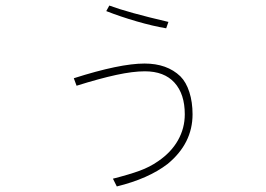

<svg xmlns="http://www.w3.org/2000/svg" viewBox="-20 -590 960 692"><path d="M579 -488Q531 -496 472.5 -513Q414 -530 363 -550L374 -570Q441 -545 587 -511ZM387 54Q446 39 483 25.5Q520 12 550 -9Q597 -41 621.5 -84.5Q646 -128 646 -178Q646 -251 609 -292Q572 -333 502 -333Q459 -333 399 -320Q339 -307 256 -281L246 -308Q412 -361 501 -361Q582 -361 630 -315Q651 -294 662.5 -258Q674 -222 674 -178Q674 -73 584 1Q515 54 401 82Q398 77 387 54Z"/></svg>

Font: LINE Seed Sans KR Thin
Style: Regular
Weight: 250
Designer: LINE BX Design & Sandoll Inc & Dalton Maag Ltd
Foundry: Sandoll Inc.
Version: Version 1.000